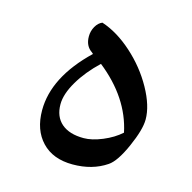

<svg xmlns="http://www.w3.org/2000/svg" viewBox="-78 -548 637 637"><g transform="rotate(15 240.0 -230.0)"><path d="M80.1 -138.2Q80.1 -252 194.8 -361.8L189.9 -366.2Q166.5 -381.8 166.5 -414.6Q166.5 -433.1 175.5 -449Q184.6 -464.8 198.2 -470.2Q252 -452.6 303.5 -406.5Q355 -360.4 387.5 -302Q419.9 -243.7 419.9 -196.8Q419.9 -162.1 392.8 -101.1Q365.7 -40 339.8 -22.9Q291.5 9.8 224.1 9.8Q156.2 9.8 118.2 -30.3Q80.1 -70.3 80.1 -138.2ZM361.8 -136.2Q337.9 -250.5 229 -336.9Q186 -296.4 159.9 -252.2Q133.8 -208 133.8 -172.9Q133.8 -130.4 160.6 -107.2Q187.5 -84 236.8 -84Q265.1 -84 301 -98.9Q336.9 -113.8 361.8 -136.2Z"/></g></svg>

Font: Sahl Naskh
Style: Regular
Weight: 400
Designer: Pascal Zoghbi
Version: Version 1.001